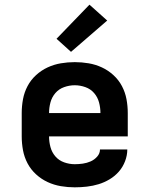

<svg xmlns="http://www.w3.org/2000/svg" viewBox="-20 -794 640 822"><path d="M300 8Q270 8 240.5 3Q211 -2 184 -14.5Q157 -27 134.5 -47.5Q112 -68 98 -94.5Q84 -121 78.5 -150.5Q73 -180 73 -210V-310Q73 -340 78.5 -369.5Q84 -399 98 -425.5Q112 -452 134.5 -472.5Q157 -493 184 -505.5Q211 -518 240.5 -523Q270 -528 300 -528Q330 -528 359.5 -523Q389 -518 416 -505.5Q443 -493 465.5 -472.5Q488 -452 502 -425.5Q516 -399 521.5 -369.5Q527 -340 527 -310V-210H190Q190 -187 196 -164.5Q202 -142 217 -124.5Q232 -107 254.5 -99Q277 -91 300 -91Q317 -91 334.5 -93.5Q352 -96 368 -103Q384 -110 396 -123.5Q408 -137 408 -154H525Q525 -129 515.5 -104Q506 -79 489 -59.5Q472 -40 449.5 -26.5Q427 -13 402.5 -5.5Q378 2 352 5Q326 8 300 8ZM190 -310H410Q410 -333 404 -355.5Q398 -378 383 -395.5Q368 -413 345.5 -421Q323 -429 300 -429Q277 -429 254.5 -421Q232 -413 217 -395.5Q202 -378 196 -355.5Q190 -333 190 -310ZM284 -572 222 -628 363 -774 439 -706Z"/></svg>

Font: Iosevka Extended
Style: Bold
Weight: 700
Width: 7
Monospace: yes
Designer: Belleve Invis
Foundry: Belleve Invis
Version: Version 32.5.0; ttfautohint (v1.8.4)